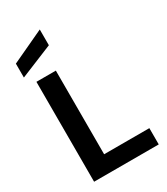

<svg xmlns="http://www.w3.org/2000/svg" viewBox="-232 -1065 1013 1165"><g transform="rotate(-30 275.0 -482.5)"><path d="M70.3 -700H206.4V-114H523.2V0H70.3ZM17.5 -857.8 246.7 -964.9V-854.5L17.5 -760.5Z"/></g></svg>

Font: AF Albert Sans Medium
Style: Regular
Weight: 500
Designer: Andreas Rasmussen
Foundry: a.Foundry
Version: Version 1.300;Glyphs 3.2 (3231)